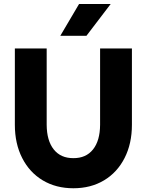

<svg xmlns="http://www.w3.org/2000/svg" viewBox="-20 -957 757 990"><path d="M56.6 -313.5V-707H220.7V-313.5Q221.2 -231.4 257.3 -186.3Q293.5 -141.1 358.4 -141.6Q423.3 -141.1 459.5 -186.3Q495.6 -231.4 496.1 -313.5V-707H660.2V-313.5Q660.2 -216.3 622.3 -142.1Q584.5 -67.9 516.4 -27.1Q448.2 13.7 358.4 13.7Q268.6 13.7 200.4 -27.1Q132.3 -67.9 94.5 -142.1Q56.6 -216.3 56.6 -313.5ZM291 -772.5 387.7 -936.5H550.8L425.8 -772.5Z"/></svg>

Font: Wanted Sans ExtraBold
Style: Regular
Weight: 800
Designer: Original Design by Kil Hyung-jin and Kang Hanbin, Wanted Lab, Inc; Hangeul from Source Han Sans by Jang Soo-young and Ka
Foundry: Wanted Lab, Inc.
Version: Version 1.003